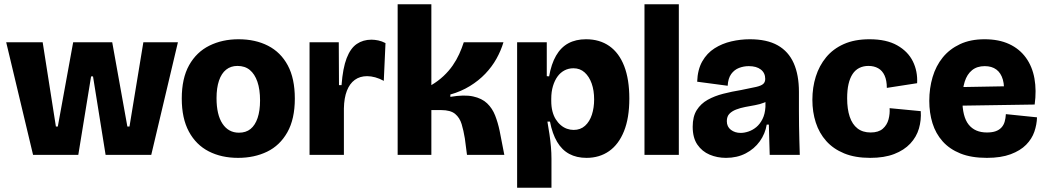

<svg xmlns="http://www.w3.org/2000/svg" viewBox="-20 -726 4903 900"><path d="M135 0 9 -528H180L242 -133H251L323 -528H506L577 -133H587L652 -528H814L689 0H475L416 -368H407L347 0Z M1096 14Q1018 14 958.5 -16.5Q899 -47 865.5 -109Q832 -171 832 -264Q832 -359 866.5 -420.5Q901 -482 961.5 -512Q1022 -542 1098 -542Q1177 -542 1236.5 -511.5Q1296 -481 1329 -419.5Q1362 -358 1362 -264Q1362 -168 1327 -106Q1292 -44 1232 -15Q1172 14 1096 14ZM1100 -104Q1133 -104 1154.5 -121.5Q1176 -139 1187.5 -173Q1199 -207 1199 -255Q1199 -307 1186.5 -343Q1174 -379 1151 -398Q1128 -417 1093 -417Q1062 -417 1040 -399.5Q1018 -382 1006.5 -348Q995 -314 995 -266Q995 -188 1023 -146Q1051 -104 1100 -104Z M1431 0V-275V-528H1568L1569 -327H1581Q1587 -407 1605 -453.5Q1623 -500 1652.5 -520Q1682 -540 1721 -540Q1736 -540 1753 -536.5Q1770 -533 1787 -524L1779 -347Q1759 -358 1739 -363.5Q1719 -369 1701 -369Q1667 -369 1643 -351.5Q1619 -334 1606 -300.5Q1593 -267 1592 -218V0Z M1844 0V-706H2002V-327Q2034 -346 2059 -369.5Q2084 -393 2102 -419Q2120 -445 2132.5 -472.5Q2145 -500 2154 -528H2340Q2328 -488 2307 -450.5Q2286 -413 2255 -380.5Q2224 -348 2182.5 -322.5Q2141 -297 2091 -283V-272Q2156 -283 2197.5 -274Q2239 -265 2263.5 -241.5Q2288 -218 2301 -184.5Q2314 -151 2322 -113L2344 0H2169L2159 -77Q2153 -114 2144 -144Q2135 -174 2113.5 -192Q2092 -210 2048 -210H2002V0Z M2404 154V-316V-528H2543V-369L2554 -368Q2564 -426 2586.5 -465Q2609 -504 2644 -523Q2679 -542 2727 -542Q2791 -542 2836.5 -510Q2882 -478 2906 -416Q2930 -354 2930 -264Q2930 -173 2905 -111Q2880 -49 2835 -17.5Q2790 14 2729 14Q2683 14 2648.5 -4.5Q2614 -23 2591.5 -61Q2569 -99 2558 -156H2546Q2551 -128 2555.5 -97.5Q2560 -67 2562.5 -38Q2565 -9 2565 18V154ZM2669 -117Q2701 -117 2722.5 -136.5Q2744 -156 2754.5 -188.5Q2765 -221 2765 -260Q2765 -302 2753.5 -334.5Q2742 -367 2720.5 -386.5Q2699 -406 2668 -406Q2645 -406 2626 -396Q2607 -386 2593.5 -367.5Q2580 -349 2572 -322.5Q2564 -296 2564 -263V-253Q2564 -226 2569.5 -204.5Q2575 -183 2585 -167Q2595 -151 2608.5 -139.5Q2622 -128 2637.5 -122.5Q2653 -117 2669 -117Z M3001 0V-706H3162V0Z M3383 14Q3342 14 3306.5 -1Q3271 -16 3249 -48Q3227 -80 3227 -132Q3227 -180 3246 -210Q3265 -240 3297 -258Q3329 -276 3370 -286.5Q3411 -297 3454 -304Q3500 -313 3524 -318.5Q3548 -324 3557.5 -332.5Q3567 -341 3567 -356Q3567 -384 3546.5 -400Q3526 -416 3490 -416Q3466 -416 3444 -407.5Q3422 -399 3407.5 -379Q3393 -359 3391 -324L3248 -343Q3250 -400 3272 -438.5Q3294 -477 3329.5 -499.5Q3365 -522 3408 -532Q3451 -542 3495 -542Q3575 -542 3625.5 -513.5Q3676 -485 3700.5 -430Q3725 -375 3725 -295V-205Q3725 -171 3725.5 -136.5Q3726 -102 3727 -68Q3728 -34 3729 0H3588Q3587 -32 3586 -67.5Q3585 -103 3584 -142H3574Q3567 -99 3541.5 -63.5Q3516 -28 3475.5 -7Q3435 14 3383 14ZM3452 -103Q3469 -103 3488.5 -109.5Q3508 -116 3525 -130Q3542 -144 3554 -167.5Q3566 -191 3568 -225V-265H3593Q3582 -253 3562 -245Q3542 -237 3519 -233Q3496 -229 3473 -224.5Q3450 -220 3430.5 -212.5Q3411 -205 3399 -192.5Q3387 -180 3387 -158Q3387 -132 3406 -117.5Q3425 -103 3452 -103Z M4059 14Q3988 14 3937 -7Q3886 -28 3853 -65Q3820 -102 3804 -151.5Q3788 -201 3788 -258Q3788 -316 3804 -367Q3820 -418 3852.5 -457.5Q3885 -497 3935.5 -519.5Q3986 -542 4056 -542Q4135 -542 4185.5 -513.5Q4236 -485 4259 -438.5Q4282 -392 4279 -336L4137 -314Q4137 -349 4126.5 -372Q4116 -395 4096.5 -406Q4077 -417 4051 -417Q4027 -417 4008 -407.5Q3989 -398 3976.5 -379Q3964 -360 3957.5 -332Q3951 -304 3951 -265Q3951 -215 3963 -179Q3975 -143 3999.5 -124Q4024 -105 4061 -105Q4098 -105 4118 -122.5Q4138 -140 4145 -166.5Q4152 -193 4150 -219L4296 -205Q4299 -163 4287.5 -123.5Q4276 -84 4247 -53Q4218 -22 4171.5 -4Q4125 14 4059 14Z M4606 14Q4533 14 4482 -6.5Q4431 -27 4398.5 -63.5Q4366 -100 4351 -148.5Q4336 -197 4336 -253Q4336 -312 4351.5 -364.5Q4367 -417 4399 -456.5Q4431 -496 4480 -519Q4529 -542 4595 -542Q4662 -542 4710.5 -519.5Q4759 -497 4789 -455.5Q4819 -414 4829 -358Q4839 -302 4830 -236L4438 -230V-317L4716 -322L4684 -274Q4690 -321 4681 -352.5Q4672 -384 4650.5 -400Q4629 -416 4596 -416Q4560 -416 4536.5 -397Q4513 -378 4502 -343Q4491 -308 4491 -260Q4491 -179 4520.5 -142Q4550 -105 4606 -105Q4631 -105 4647.5 -111Q4664 -117 4674.5 -128.5Q4685 -140 4689.5 -156Q4694 -172 4695 -191L4841 -176Q4840 -142 4828.5 -108.5Q4817 -75 4790 -47.5Q4763 -20 4717.5 -3Q4672 14 4606 14Z"/></svg>

Font: Bricolage Grotesque 72pt ExtraBold
Style: Regular
Weight: 800
Designer: Mathieu Triay
Foundry: Atelier Triay
Version: Version 1.001;gftools[0.9.33.dev8+g029e19f]